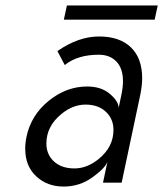

<svg xmlns="http://www.w3.org/2000/svg" viewBox="-20 -665 594 699"><path d="M223.6 -645H554.2L543 -593.3H212.4ZM203.6 -250Q148.9 -205.6 148.9 -142.6Q148.9 -102.1 176.8 -76.9Q204.6 -51.8 250.7 -51.8Q296.9 -51.8 338.9 -85.9Q393.1 -129.9 393.1 -191.9Q393.1 -232.4 365.2 -258.3Q337.4 -284.2 291.3 -284.2Q245.1 -284.2 203.6 -250ZM297.4 -350.1Q348.1 -350.1 379.6 -323.5Q411.1 -296.9 412.1 -272.9L421.9 -319.8Q427.7 -347.2 427.7 -369.1Q427.7 -416 403.8 -440.9Q379.9 -465.8 339.8 -465.8Q262.2 -465.8 215.8 -428.2L189 -479Q265.6 -532.2 340.6 -532.2Q415.5 -532.2 456.5 -492.7Q497.6 -453.1 497.6 -380.4Q497.6 -354 490.7 -319.8L422.9 0H355L371.1 -76.2Q362.8 -52.7 316.4 -19.3Q270 14.2 211.2 14.2Q152.3 14.2 112.1 -22.9Q71.8 -60.1 71.8 -123.5Q71.8 -145.5 76.7 -168Q93.3 -246.1 157.5 -298.1Q221.7 -350.1 297.4 -350.1Z"/></svg>

Font: Tuffy
Style: Italic
Weight: 400
Italic angle: -12°
Designer: Thatcher Ulrich, Karoly Barta and Michael Everson
Version: Version 001.271